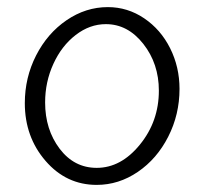

<svg xmlns="http://www.w3.org/2000/svg" viewBox="-20 -520 575 540"><path d="M252 0Q314 0 367.7 -36.6Q421.4 -73.2 453.1 -135.5Q484.9 -197.8 484.9 -270Q484.9 -331.5 458.5 -384.3Q432.1 -437 385.5 -468.5Q338.9 -500 283.2 -500Q221.2 -500 167.2 -463.1Q113.3 -426.3 81.5 -364Q49.8 -301.8 49.8 -230Q49.8 -134.8 108.2 -67.4Q166.5 0 252 0ZM277.8 -452.1Q339.4 -452.1 383.1 -396.5Q426.8 -340.8 426.8 -265.1Q426.8 -178.7 373.5 -113.3Q320.3 -47.9 252 -47.9Q188.5 -47.9 147.7 -101.8Q106.9 -155.8 106.9 -231.9Q106.9 -289.6 130.1 -340.3Q153.3 -391.1 192.9 -421.6Q232.4 -452.1 277.8 -452.1Z"/></svg>

Font: Comic Neue Angular
Style: Regular
Weight: 400
Designer: Craig Rozynski
Foundry: Craig Rozynski
Version: Version 2.003